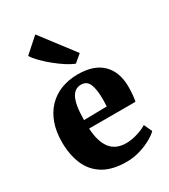

<svg xmlns="http://www.w3.org/2000/svg" viewBox="-213 -977 962 1090"><g transform="rotate(-30 268.0 -432.0)"><path d="M289 11Q195.5 11 137.2 -24.5Q79 -60 52 -123.2Q25 -186.5 25 -269.5Q25 -338 44.2 -391.5Q63.5 -445 99 -482.2Q134.5 -519.5 184 -539Q233.5 -558.5 294.5 -558.5Q398.5 -558.5 453 -506.2Q507.5 -454 509.5 -360Q509.5 -326 507.2 -301.2Q505 -276.5 501 -259.5H197Q199.5 -214 209.8 -180.8Q220 -147.5 237.8 -125.5Q255.5 -103.5 280.8 -92.8Q306 -82 339 -82Q376 -82 415 -94.5Q454 -107 476 -121.5L500.5 -68.5Q486 -52.5 453.5 -34Q421 -15.5 378.2 -2.2Q335.5 11 289 11ZM196 -315.5 346.5 -318Q347 -330.5 347.5 -342Q348 -353.5 348 -365.5Q348 -428 333.8 -463.2Q319.5 -498.5 280.5 -498.5Q263 -498.5 248 -490.2Q233 -482 221.2 -462Q209.5 -442 203 -406.2Q196.5 -370.5 196 -315.5ZM316 -616.5Q293.5 -624.5 263.2 -643.8Q233 -663 201.8 -688.2Q170.5 -713.5 144.2 -740Q118 -766.5 103.5 -789.5L199.5 -875L365.5 -657.5L317 -616.5Z"/></g></svg>

Font: Merriweather 48pt Black
Style: Regular
Weight: 900
Version: Version 2.100